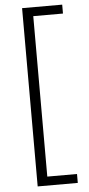

<svg xmlns="http://www.w3.org/2000/svg" viewBox="-63 -828 478 1030"><g transform="rotate(-5 176.0 -313.0)"><path d="M97 167V-793H313V-745H153V119H313V167Z"/></g></svg>

Font: Mona Sans Light
Style: Regular
Weight: 300
Designer: Deni Anggara
Foundry: GitHub
Version: Version 2.000